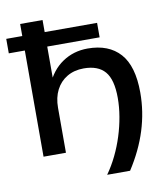

<svg xmlns="http://www.w3.org/2000/svg" viewBox="-123 -851 946 1097"><g transform="rotate(-10 350.5 -302.5)"><path d="M-24 -616V-700H503V-616ZM424 -565Q546 -565 611.5 -492Q677 -419 677 -265Q677 -154 643.5 -47Q610 60 542 165H409Q441 120 466 68.5Q491 17 508.5 -38Q526 -93 535.5 -149Q545 -205 545 -257Q545 -364 505 -410.5Q465 -457 382 -457Q327 -457 285.5 -432.5Q244 -408 221.5 -364Q199 -320 199 -261V0H69V-770H199V-376L180 -397Q213 -478 277.5 -521.5Q342 -565 424 -565Z"/></g></svg>

Font: Unbounded
Style: Regular
Weight: 400
Designer: Luke Prowse, Jean-Baptiste Morizot, Fátima Lázaro, Florian Runge
Foundry: NaN
Version: Version 1.701;gftools[0.9.28.dev5+ged2979d]